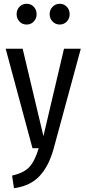

<svg xmlns="http://www.w3.org/2000/svg" viewBox="-20 -785 458 1017"><path d="M264 3Q239 94 190 147Q141 200 54 212L44 145Q107 131 136 99Q165 67 185 0H152L10 -527H100L210 -64L319 -527H408ZM174 -710Q174 -687 159 -671Q144 -655 121 -655Q98 -655 83 -671Q68 -687 68 -710Q68 -733 83 -749Q98 -765 121 -765Q144 -765 159 -749Q174 -733 174 -710ZM349 -710Q349 -687 334 -671Q319 -655 296 -655Q274 -655 258.5 -671Q243 -687 243 -710Q243 -733 258.5 -749Q274 -765 296 -765Q319 -765 334 -749Q349 -733 349 -710Z"/></svg>

Font: Fira Sans Extra Condensed
Style: Regular
Weight: 400
Width: 1
Designer: Carrois Corporate & Edenspiekermann AG
Foundry: Carrois Corporate GbR & Edenspiekermann AG
Version: Version 4.203